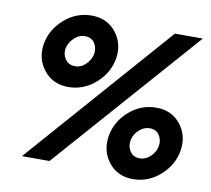

<svg xmlns="http://www.w3.org/2000/svg" viewBox="-80 -807 1003 913"><g transform="rotate(10 421.0 -350.0)"><path d="M89 -540Q100 -612 158 -664Q216 -716 291 -716Q365 -716 408 -663Q451 -610 441 -539Q430 -466 372 -414Q314 -362 239 -362Q165 -362 122 -415.5Q79 -469 89 -540ZM695 -700H830L213 0H80ZM195 -539Q191 -511 206.5 -488.5Q222 -466 252 -465Q282 -464 305.5 -487Q329 -510 334 -540Q338 -568 323.5 -590.5Q309 -613 279 -614Q249 -615 224.5 -591.5Q200 -568 195 -539ZM469 -162Q480 -235 537.5 -286.5Q595 -338 670 -338Q744 -338 786.5 -285Q829 -232 819 -161Q808 -88 750.5 -36Q693 16 618 16Q544 16 501.5 -37Q459 -90 469 -162ZM575 -161Q571 -133 586 -110.5Q601 -88 630 -87Q660 -86 684 -108.5Q708 -131 713 -162Q717 -190 702.5 -212.5Q688 -235 659 -236Q629 -237 604.5 -214.5Q580 -192 575 -161Z"/></g></svg>

Font: Jost* 600 Semi
Style: Italic
Weight: 600
Italic angle: -10°
Version: Version 3.500